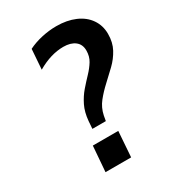

<svg xmlns="http://www.w3.org/2000/svg" viewBox="-176 -817 824 915"><g transform="rotate(-30 236.5 -360.0)"><path d="M182 -210 185 -251Q189 -298 206 -332.5Q223 -367 246 -393.5Q269 -420 291.5 -443.5Q314 -467 329 -491.5Q344 -516 344 -548Q344 -582 320.5 -600Q297 -618 257 -618Q223 -618 187.5 -607.5Q152 -597 114 -575L122 -685Q156 -702 197 -711Q238 -720 277 -720Q335 -720 379.5 -701Q424 -682 448.5 -646.5Q473 -611 473 -565Q473 -518 454 -483Q435 -448 406 -420Q377 -392 347 -364.5Q317 -337 293 -307Q269 -277 261 -238L256 -210ZM133 0 144 -140H284L274 0Z"/></g></svg>

Font: Muli
Style: Bold Italic
Weight: 700
Italic angle: -4.541°
Designer: Vernon Adams
Foundry: Vernon Adams
Version: Version 2.100; ttfautohint (v1.8.1.43-b0c9)